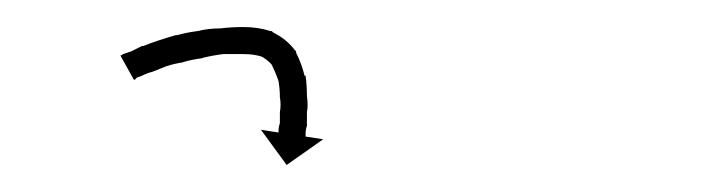

<svg xmlns="http://www.w3.org/2000/svg" viewBox="-20 -296 520 142"><path d="M71 -256Q71 -256 71 -256Q71 -256 71 -256Q71 -256 71 -256Q71 -256 71 -256Q74 -257 77 -258Q77 -258 77 -258Q77 -258 77 -258Q77 -258 77 -258Q77 -258 77 -258Q81 -260 85 -262Q85 -262 85.5 -262Q86 -262 86 -262Q86 -262 86 -262Q86 -262 86 -262Q91 -264 97 -266Q97 -266 97 -266Q97 -266 97 -266Q97 -266 97 -266Q97 -266 97 -266Q103 -268 110 -270Q110 -270 110 -270Q110 -270 111 -270Q111 -270 111 -270Q111 -270 111 -270Q118 -272 126 -273Q126 -273 126 -273Q126 -273 126 -273Q126 -273 126 -273Q126 -273 126 -273Q134 -275 143 -275Q143 -275 143 -275Q143 -275 143 -275Q143 -275 143 -275Q143 -275 143 -275Q151 -276 160 -276Q160 -276 160 -276Q160 -276 160 -276Q160 -276 160 -276Q160 -276 160 -276Q171 -276 180 -273Q181 -273 181 -273Q182 -272 182 -272Q192 -267 198 -259Q198 -259 199 -258Q199 -257 199 -257Q203 -249 205 -241Q205 -241 205 -240.5Q205 -240 206 -240Q206 -240 206 -240Q206 -240 206 -240Q207 -233 207 -225Q207 -225 207 -225Q207 -225 207 -225Q207 -225 207 -225Q207 -225 207 -225Q208 -218 207 -213Q207 -213 207 -213Q207 -213 207 -212Q207 -212 207 -212Q207 -212 207 -212Q207 -207 207 -203Q207 -203 207 -203Q207 -203 207 -203Q207 -203 207 -203Q207 -203 207 -203Q206 -200 206 -197Q206 -197 206 -197Q206 -197 206 -197Q206 -197 206 -197Q206 -197 206 -197Q206 -196 206 -195L219 -193L192 -174L173 -200L186 -198Q186 -199 186 -200Q186 -200 186 -200Q186 -200 186 -200Q186 -200 186 -200Q186 -200 186 -200Q186 -202 187 -205Q187 -205 187 -205Q187 -205 187 -205Q187 -205 187 -205Q187 -205 187 -205Q187 -209 187 -214Q187 -214 187 -214Q187 -214 187 -214Q187 -213 187 -213Q187 -213 187 -213Q188 -219 187 -224Q187 -224 187 -224Q187 -224 187 -224Q187 -224 187 -224Q187 -224 187 -224Q187 -230 186 -236Q186 -236 186 -236Q186 -236 186 -236Q186 -236 186 -236Q186 -236 186 -236Q184 -242 181 -248Q181 -248 182 -247Q182 -247 182 -247Q178 -252 172 -255Q172 -255 173 -255Q174 -254 174 -254Q168 -256 160 -256Q160 -256 160 -256Q160 -256 160 -256Q161 -256 161 -256Q161 -256 161 -256Q153 -256 145 -256Q145 -256 145 -256Q145 -256 145 -256Q145 -256 145 -256Q145 -256 145 -256Q137 -255 129 -253Q129 -253 129 -253Q129 -253 129 -253Q130 -253 130 -253Q130 -253 130 -253Q122 -252 115 -250Q115 -250 115 -250Q115 -250 115 -250Q115 -250 115.5 -250Q116 -250 116 -250Q109 -249 103 -247Q103 -247 103 -247Q103 -247 103 -247Q103 -247 103 -247Q103 -247 103 -247Q98 -245 93 -243Q93 -243 93 -243Q93 -243 93 -243Q93 -243 93 -243Q93 -243 93 -243Q89 -242 85 -240Q85 -240 85 -240Q85 -240 85 -240Q85 -240 85 -240Q85 -240 85 -240Q82 -239 80 -238Q80 -238 80 -238Q80 -238 80 -238Q80 -238 80.5 -238Q81 -238 81 -238Q80 -237 79 -237L69 -255Q70 -255 71 -256Z"/></svg>

Font: FRB American Cursive Just Arrows Light
Style: Italic
Weight: 300
Italic angle: -25°
Version: Version 2.0;Modular Font Editor K font №1